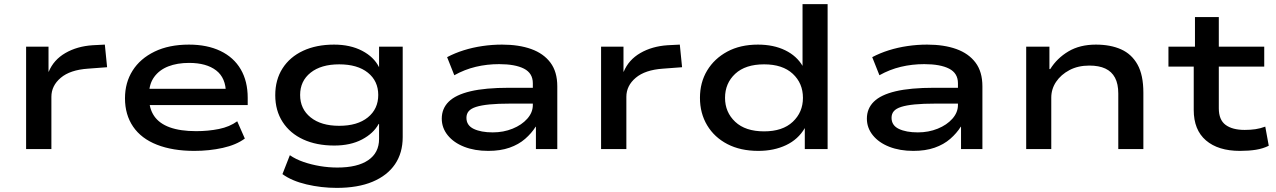

<svg xmlns="http://www.w3.org/2000/svg" viewBox="-20 -725 6207 934"><path d="M107 0V-498H216V-376H217Q241 -434 298 -467Q355 -500 431 -505L490 -508L501 -398L408 -391Q321 -385 275.5 -346.5Q230 -308 230 -254V0Z M925 9Q820 9 743.5 -21Q667 -51 627.5 -109Q588 -167 588 -247Q588 -323 625 -381.5Q662 -440 732 -474Q802 -508 899 -508Q988 -508 1052.5 -477Q1117 -446 1151 -388Q1185 -330 1185 -249V-214H680V-293H1103L1079 -271Q1079 -346 1031.5 -382.5Q984 -419 900 -419Q842 -419 798.5 -402Q755 -385 730 -350.5Q705 -316 705 -265V-252Q705 -197 730 -160.5Q755 -124 806 -105.5Q857 -87 934 -87Q993 -87 1045 -97.5Q1097 -108 1134 -135L1171 -51Q1129 -20 1063.5 -5.5Q998 9 925 9Z M1618 189Q1543 189 1471 172Q1399 155 1354 122L1390 30Q1419 50 1457 63Q1495 76 1537 83Q1579 90 1621 90Q1719 90 1771.5 54Q1824 18 1824 -49V-122H1822Q1797 -76 1741 -46.5Q1685 -17 1606 -17Q1520 -17 1455.5 -46.5Q1391 -76 1355 -131.5Q1319 -187 1319 -262Q1319 -337 1354.5 -392.5Q1390 -448 1454.5 -478Q1519 -508 1605 -508Q1684 -508 1741.5 -478Q1799 -448 1824 -398V-498H1939V-58Q1939 19 1901.5 74Q1864 129 1792.5 159Q1721 189 1618 189ZM1630 -113Q1719 -113 1769.5 -154Q1820 -195 1820 -263Q1820 -331 1769.5 -371.5Q1719 -412 1630 -412Q1542 -412 1491 -371.5Q1440 -331 1440 -263Q1440 -195 1491 -154Q1542 -113 1630 -113Z M2355 9Q2289 9 2238 -11Q2187 -31 2158 -67Q2129 -103 2129 -148Q2129 -197 2163 -230.5Q2197 -264 2269 -281Q2341 -298 2456 -298H2592V-221H2462Q2402 -221 2361.5 -217Q2321 -213 2296 -205Q2271 -197 2260 -184Q2249 -171 2249 -152Q2249 -115 2284.5 -98Q2320 -81 2377 -81Q2429 -81 2473.5 -99Q2518 -117 2545 -147.5Q2572 -178 2572 -214V-320Q2572 -369 2529 -391Q2486 -413 2408 -413Q2349 -413 2294.5 -400Q2240 -387 2190 -359L2155 -447Q2193 -467 2236 -480.5Q2279 -494 2326.5 -501Q2374 -508 2422 -508Q2504 -508 2564 -486.5Q2624 -465 2657.5 -420.5Q2691 -376 2691 -305V0H2587V-108L2586 -109Q2566 -77 2534.5 -49.5Q2503 -22 2458.5 -6.5Q2414 9 2355 9Z M2904 0V-498H3013V-376H3014Q3038 -434 3095 -467Q3152 -500 3228 -505L3287 -508L3298 -398L3205 -391Q3118 -385 3072.5 -346.5Q3027 -308 3027 -254V0Z M3669 9Q3582 9 3518.5 -24Q3455 -57 3420 -115.5Q3385 -174 3385 -249Q3385 -324 3420 -382Q3455 -440 3518 -474Q3581 -508 3667 -508Q3743 -508 3799.5 -480.5Q3856 -453 3885 -403H3884V-705H4006V0H3895V-102Q3863 -47 3804 -19Q3745 9 3669 9ZM3697 -86Q3787 -86 3836.5 -132.5Q3886 -179 3886 -249Q3886 -320 3836.5 -366Q3787 -412 3697 -412Q3606 -412 3556.5 -366Q3507 -320 3507 -249Q3507 -179 3556.5 -132.5Q3606 -86 3697 -86Z M4423 9Q4357 9 4306 -11Q4255 -31 4226 -67Q4197 -103 4197 -148Q4197 -197 4231 -230.5Q4265 -264 4337 -281Q4409 -298 4524 -298H4660V-221H4530Q4470 -221 4429.5 -217Q4389 -213 4364 -205Q4339 -197 4328 -184Q4317 -171 4317 -152Q4317 -115 4352.5 -98Q4388 -81 4445 -81Q4497 -81 4541.5 -99Q4586 -117 4613 -147.5Q4640 -178 4640 -214V-320Q4640 -369 4597 -391Q4554 -413 4476 -413Q4417 -413 4362.5 -400Q4308 -387 4258 -359L4223 -447Q4261 -467 4304 -480.5Q4347 -494 4394.5 -501Q4442 -508 4490 -508Q4572 -508 4632 -486.5Q4692 -465 4725.5 -420.5Q4759 -376 4759 -305V0H4655V-108L4654 -109Q4634 -77 4602.5 -49.5Q4571 -22 4526.5 -6.5Q4482 9 4423 9Z M4972 0V-498H5085V-389H5089Q5122 -442 5177.5 -475Q5233 -508 5311 -508Q5382 -508 5433.5 -485Q5485 -462 5513.5 -411Q5542 -360 5542 -274V0H5420V-270Q5420 -317 5404 -347Q5388 -377 5357 -391.5Q5326 -406 5279 -406Q5224 -406 5182.5 -384Q5141 -362 5117.5 -327Q5094 -292 5094 -250V0Z M6012 9Q5906 9 5846.5 -42Q5787 -93 5787 -190V-401H5664V-498H5793V-642H5909V-498H6130V-401H5909V-198Q5909 -142 5942 -117.5Q5975 -93 6035 -93Q6063 -93 6087 -96.5Q6111 -100 6135 -109L6152 -16Q6124 -2 6089.5 3.5Q6055 9 6012 9Z"/></svg>

Font: Nunito Sans 7pt Expanded SemiBold
Style: Regular
Weight: 600
Width: 7
Designer: Vernon Adams
Foundry: Vernon Adams
Version: Version 3.101;gftools[0.9.27]